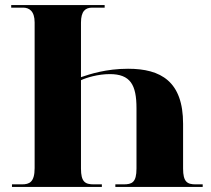

<svg xmlns="http://www.w3.org/2000/svg" viewBox="-20 -734 830 754"><path d="M27 0H380V-10H348C314 -10 298 -20 298 -72V-419C319 -429 365 -443 411 -443C492 -443 516 -401 516 -309V-72C516 -17 498 -10 465 -10H433V0H776V-10H748C715 -10 699 -20 699 -72V-248C699 -414 612 -464 483 -464C397 -464 333 -443 298 -431V-645C298 -691 316 -704 342 -704H391V-714H24V-704H71C94 -704 116 -691 116 -646V-74C116 -18 95 -10 66 -10H27Z"/></svg>

Font: Noto Serif Display ExtraBold
Style: Regular
Weight: 800
Designer: Monotype Design Team
Foundry: Monotype Imaging Inc.
Version: Version 2.009